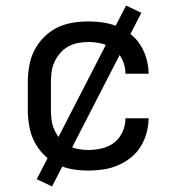

<svg xmlns="http://www.w3.org/2000/svg" viewBox="-20 -605 640 690"><path d="M298 8Q268 8 239 3Q210 -2 184 -15Q158 -28 137 -49.5Q116 -71 103 -97Q90 -123 85 -152Q80 -181 80 -210V-310Q80 -339 85 -368Q90 -397 103 -423Q116 -449 137 -470.5Q158 -492 184 -505Q210 -518 239 -523Q268 -528 298 -528Q325 -528 351.5 -524Q378 -520 403 -509.5Q428 -499 449.5 -482Q471 -465 485 -442.5Q499 -420 506.5 -393.5Q514 -367 514 -340H431Q431 -365 420.5 -388.5Q410 -412 391 -427Q372 -442 347 -448Q322 -454 298 -454Q279 -454 260.5 -450.5Q242 -447 225.5 -438Q209 -429 196.5 -414.5Q184 -400 176 -383Q168 -366 165.5 -347.5Q163 -329 163 -310V-210Q163 -191 165.5 -172.5Q168 -154 176 -137Q184 -120 196.5 -105.5Q209 -91 225.5 -82Q242 -73 260.5 -69.5Q279 -66 298 -66Q322 -66 347 -72Q372 -78 391 -93Q410 -108 420.5 -131.5Q431 -155 431 -180H514Q514 -153 506.5 -126.5Q499 -100 485 -77.5Q471 -55 449.5 -38Q428 -21 403 -10.5Q378 0 351.5 4Q325 8 298 8ZM167 65 112 39 433 -585 488 -559Z"/></svg>

Font: Nova
Style: Regular
Weight: 400
Monospace: yes
Designer: Belleve Invis
Foundry: Belleve Invis
Version: Version 24.1.4; ttfautohint (v1.8.4)